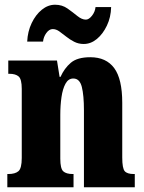

<svg xmlns="http://www.w3.org/2000/svg" viewBox="-20 -792 610 812"><path d="M11 0V-56H15Q44 -56 58 -68Q72 -80 72 -124V-416Q72 -457 59 -468.5Q46 -480 19 -480H15V-536H221L232 -467H236Q252 -503 279.5 -526.5Q307 -550 362 -550Q429 -550 463 -504Q497 -458 497 -357V-126Q497 -80 507.5 -68Q518 -56 546 -56H550V0H335V-325Q335 -389 326 -424.5Q317 -460 290 -460Q269 -460 257 -438Q245 -416 240 -381Q235 -346 235 -306V-121Q235 -79 247.5 -67.5Q260 -56 288 -56H291V0ZM334 -606Q312 -606 293.5 -615.5Q275 -625 259.5 -637.5Q244 -650 230.5 -659.5Q217 -669 203 -669Q188 -669 176 -652.5Q164 -636 162 -616H95Q97 -659 114 -694.5Q131 -730 157 -751Q183 -772 213 -772Q243 -772 265.5 -756Q288 -740 307 -724.5Q326 -709 343 -709Q356 -709 369 -725.5Q382 -742 384 -762H450Q449 -719 432 -683.5Q415 -648 389.5 -627Q364 -606 334 -606Z"/></svg>

Font: Noto Serif Thai ExtraCondensed Black
Style: Regular
Weight: 900
Width: 2
Designer: Monotype Design Team
Foundry: Monotype Imaging Inc.
Version: Version 2.002; ttfautohint (v1.8.4.7-5d5b)